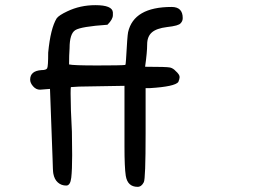

<svg xmlns="http://www.w3.org/2000/svg" viewBox="-20 -759 1040 745"><path d="M514 -34Q475 -34 468 -77Q463 -109 463 -191V-426L287 -423L255 -421Q254 -418 254 -396Q254 -338 259 -248L260 -157Q260 -100 256.5 -69.5Q253 -39 237 -39Q218 -39 204.5 -51Q191 -63 187 -85Q185 -94 184 -143L174 -414L135 -411Q120 -411 108.5 -424Q97 -437 97 -450Q97 -484 141 -487Q159 -487 163 -494Q167 -501 167 -555Q176 -649 200 -688Q209 -700 241 -715Q291 -739 350 -739Q416 -739 418 -711V-700Q418 -684 397 -663Q294 -656 272 -642Q250 -628 250 -572Q248 -546 248 -509Q264 -505 357 -505Q450 -505 466 -507Q468 -509 469 -528Q474 -620 477 -634Q499 -732 646 -732Q689 -732 689 -689Q689 -677 681 -669Q674 -659 628 -654Q587 -649 569 -633Q551 -617 551 -586.5Q551 -556 543 -500Q628 -500 640 -497Q652 -494 661 -484Q677 -470 677 -460Q677 -453 672 -441Q659 -423 561 -417H545V-241Q545 -64 538 -52Q529 -34 514 -34Z"/></svg>

Font: Xiaolai SC
Style: Regular
Weight: 400
Designer: Nozomi Seto 瀬戸のぞみ
Version: Version 3.11;December 4, 2020;FontCreator 13.0.0.2613 64-bit